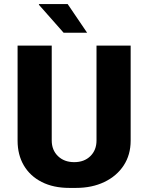

<svg xmlns="http://www.w3.org/2000/svg" viewBox="-20 -909 725 939"><path d="M319 10Q241 10 184 -19Q127 -48 96.5 -100Q66 -152 66 -221V-686H233V-222Q233 -175 263.5 -145.5Q294 -116 343 -116Q392 -116 422 -145.5Q452 -175 452 -222V-686H619V-221Q619 -152 585 -100Q551 -48 490.5 -19Q430 10 352 10ZM291 -749 170 -886 171 -889H311L406 -749Z"/></svg>

Font: Chivo Medium
Style: Bold
Weight: 700
Version: Version 2.002